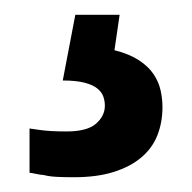

<svg xmlns="http://www.w3.org/2000/svg" viewBox="-20 -30 260 260"><path d="M80 210Q111 210 133.5 203Q156 196 171 183.5Q186 171 193 153.5Q200 136 200 115Q200 104 197.5 92.5Q195 81 188 70.5Q181 60 168 51.5Q155 43 135 38L142 -10H82L65 79Q83 79 94.5 82Q106 85 112 90Q118 95 120 101Q122 107 122 113Q122 127 110 137.5Q98 148 70 148Q59 148 50 147.5Q41 147 34 146L20 144V204Q22 204 29 205.5Q36 207 39 207Q47 209 57 209.5Q67 210 80 210Z"/></svg>

Font: Golos Text VF
Style: Regular
Weight: 400
Designer: A.Korolkova, Vitaly Kuzmin
Foundry: ParaType Ltd
Version: Version 2.005